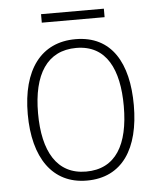

<svg xmlns="http://www.w3.org/2000/svg" viewBox="-49 -690 618 743"><g transform="rotate(-5 259.5 -318.5)"><path d="M382 -647H138V-614H382ZM465 -265C465 -428 403 -539 262 -539C128 -539 53 -438 53 -266C53 -97 125 10 259 10C397 10 465 -97 465 -265ZM93 -266C93 -417 149 -505 262 -505C380 -505 426 -406 426 -265C426 -115 374 -25 259 -25C146 -25 93 -117 93 -266Z"/></g></svg>

Font: Noto Sans Myanmar SemiCondensed ExtraLight
Style: Regular
Weight: 200
Width: 4
Designer: Monotype Design Team
Foundry: Monotype Imaging Inc.
Version: Version 2.107